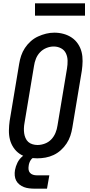

<svg xmlns="http://www.w3.org/2000/svg" viewBox="-20 -942 540 1152"><path d="M203 8Q175 8 147.5 2Q120 -4 98 -19Q76 -34 61 -56.5Q46 -79 39.5 -105Q33 -131 33.5 -160Q34 -189 38 -217L95 -559Q99 -584 107 -608Q115 -632 129.5 -654Q144 -676 164 -694Q184 -712 208 -723Q232 -734 256.5 -740Q281 -746 306 -746Q335 -746 362 -738.5Q389 -731 411 -716Q433 -701 448 -678.5Q463 -656 469.5 -630Q476 -604 475.5 -575Q475 -546 471 -518L414 -176Q410 -151 402 -127Q394 -103 379.5 -81Q365 -59 345 -41Q325 -23 301.5 -12Q278 -1 253 3.5Q228 8 203 8ZM205 -72Q227 -72 249.5 -80.5Q272 -89 288 -106Q304 -123 313 -145Q322 -167 325 -189L382 -531Q386 -555 385.5 -578.5Q385 -602 375.5 -622Q366 -642 346 -652.5Q326 -663 302 -663Q280 -663 258 -654Q236 -645 220 -628Q204 -611 195.5 -589.5Q187 -568 184 -546L127 -204Q124 -188 123.5 -172.5Q123 -157 125 -142.5Q127 -128 133 -114Q139 -100 149.5 -90.5Q160 -81 175 -76.5Q190 -72 205 -72ZM187 190Q171 190 154.5 188Q138 186 123.5 180.5Q109 175 96.5 165Q84 155 77 141.5Q70 128 68.5 111.5Q67 95 70 78Q74 56 84.5 34.5Q95 13 113 -2.5Q131 -18 154 -24.5Q177 -31 199 -31L194 0Q185 0 177 5.5Q169 11 164 19Q159 27 156 35.5Q153 44 152 53Q150 65 151.5 76Q153 87 160 95Q167 103 178 106.5Q189 110 201 110H276L262 190ZM190 -848V-922H490V-848Z"/></svg>

Font: Iosevka Curly Slab MdObl
Style: Regular
Weight: 500
Italic angle: -9°
Monospace: yes
Designer: Belleve Invis
Foundry: Belleve Invis
Version: Version 11.0.0; ttfautohint (v1.8.3)